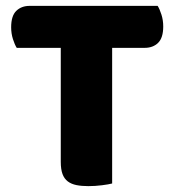

<svg xmlns="http://www.w3.org/2000/svg" viewBox="-20 -629 596 654"><path d="M37 -466Q30 -477 24 -496Q18 -515 18 -536Q18 -575 35.5 -592Q53 -609 81 -609H517Q524 -598 530 -579Q536 -560 536 -539Q536 -500 518.5 -483Q501 -466 473 -466H362V-4Q351 -1 327.5 2Q304 5 281 5Q258 5 240.5 1.5Q223 -2 211 -11Q199 -20 193 -36Q187 -52 187 -78V-466Z"/></svg>

Font: Baloo Bhaijaan
Style: Regular
Weight: 400
Designer: Devika Bhansali and Ek Type
Foundry: Ek Type
Version: Version 1.443;PS 1.000;hotconv 16.6.51;makeotf.lib2.5.65220;